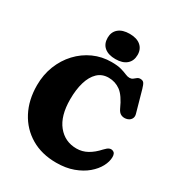

<svg xmlns="http://www.w3.org/2000/svg" viewBox="-217 -1067 1131 1221"><g transform="rotate(30 349.0 -456.0)"><path d="M672.5 -195Q672.5 -161 653 -124.5Q633.5 -88 596 -56.2Q558.5 -24.5 504 -4.5Q449.5 15.5 379 15.5Q272.5 15.5 193.8 -31Q115 -77.5 71.5 -160Q28 -242.5 28 -351Q28 -428 54.2 -494.5Q80.5 -561 126.8 -610.5Q173 -660 234.2 -687.8Q295.5 -715.5 365.5 -715.5Q411 -715.5 438 -707.8Q465 -700 481.8 -692.5Q498.5 -685 513 -685Q527 -685 536.5 -692.2Q546 -699.5 555.2 -707Q564.5 -714.5 577.5 -714.5Q595.5 -714.5 603.8 -703.8Q612 -693 620 -664.5L664.5 -505.5Q670 -484.5 658.8 -468.8Q647.5 -453 625 -449Q605.5 -445.5 588.8 -453.2Q572 -461 561 -484.5Q525.5 -564 487 -592Q448.5 -620 400 -620Q351.5 -620 319.5 -589.2Q287.5 -558.5 271.5 -504.2Q255.5 -450 255.5 -379Q255.5 -257 308.2 -192Q361 -127 446 -127Q488 -127 525 -147.5Q562 -168 596.5 -206.5Q615 -226.5 627.8 -231.2Q640.5 -236 652.5 -231.5Q672.5 -225 672.5 -195ZM376 -743.5Q324 -743.5 295 -767.8Q266 -792 266 -837Q266 -879.5 295 -904Q324 -928.5 376 -928.5Q428.5 -928.5 457.2 -904Q486 -879.5 486 -837Q486 -793 457.2 -768.2Q428.5 -743.5 376 -743.5Z"/></g></svg>

Font: Fraunces 72pt S100 Black
Style: Regular
Weight: 900
Version: Version 1.000; ttfautohint (v1.8.3)